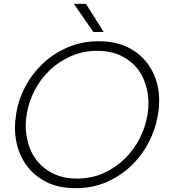

<svg xmlns="http://www.w3.org/2000/svg" viewBox="-20 -964 910 1001"><path d="M374 17Q282 17 218 -17Q154 -51 116 -105Q78 -159 65 -226Q58 -262 58 -298Q58 -329 63 -359L65 -375Q76 -444 111 -511Q146 -578 201.5 -631Q257 -684 331.5 -716.5Q406 -749 495 -749Q584 -749 648 -716.5Q712 -684 750.5 -631Q789 -578 803 -511Q810 -475 810 -438Q810 -407 805 -375L802 -359Q791 -293 757.5 -226Q724 -159 669.5 -105Q615 -51 540.5 -17Q466 17 374 17ZM382 -33Q457 -33 520 -61.5Q583 -90 630.5 -136.5Q678 -183 708.5 -243Q739 -303 749 -366Q754 -396 754 -425Q754 -460 747 -493Q735 -553 702 -598.5Q669 -644 614.5 -671.5Q560 -699 487 -699Q413 -699 350.5 -671.5Q288 -644 240 -598.5Q192 -553 160.5 -492.5Q129 -432 119 -366Q114 -337 114 -309Q114 -276 121 -243Q132 -183 165 -136.5Q198 -90 252.5 -61.5Q307 -33 382 -33ZM467 -797 365 -944H428L521 -797Z"/></svg>

Font: Sora ExtraLight
Style: Italic
Weight: 200
Designer: Jonathan Barnbrook, Juli√°n Moncada
Version: Version 1.000